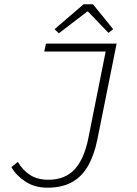

<svg xmlns="http://www.w3.org/2000/svg" viewBox="-20 -862 640 894"><path d="M201 12Q141 12 97.5 -17Q54 -46 33 -84L63 -108Q86 -69 120.5 -47Q155 -25 205 -25Q283 -25 327.5 -73.5Q372 -122 391 -217L472 -622H186L194 -659H523L433 -211Q418 -138 389 -88Q360 -38 313.5 -13Q267 12 201 12ZM254 -707 234 -726 369 -842H413L507 -726L485 -709L390 -808H386Z"/></svg>

Font: Source Code Pro ExtraLight Light
Style: Italic
Weight: 300
Italic angle: -11°
Monospace: yes
Version: Version 1.016;hotconv 1.0.116;makeotfexe 2.5.65601